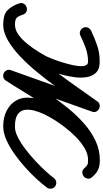

<svg xmlns="http://www.w3.org/2000/svg" viewBox="226 -884 657 1226"><g transform="rotate(90 555.0 -271.5)"><path d="M120 -474Q113 -488 118.5 -502.5Q124 -517 138 -524Q186 -547 233 -563Q280 -579 335 -579Q380 -580 403.5 -558.5Q427 -537 434 -501.5Q441 -466 436 -423.5Q431 -381 419 -338Q407 -295 393 -259.5Q379 -224 368 -204Q350 -168 323 -126.5Q296 -85 261.5 -47.5Q227 -10 186 13.5Q145 37 100 37Q43 37 12 11.5Q-19 -14 -36 -65Q-41 -83 -33 -95.5Q-25 -108 -12 -112Q1 -117 15 -112Q29 -107 35 -90Q42 -71 47 -59.5Q52 -48 63.5 -43Q75 -38 100 -38Q135 -38 178 -67Q221 -96 268 -144.5Q315 -193 362 -251.5Q409 -310 452 -369.5Q495 -429 530.5 -480Q566 -531 590 -564Q599 -577 612.5 -579Q626 -581 637 -575Q649 -569 655 -557Q661 -545 655 -529Q607 -394 558.5 -258.5Q510 -123 461 13Q456 28 441.5 30Q427 32 413 26Q400 19 393 6.5Q386 -6 395 -20Q426 -69 462.5 -129Q499 -189 541 -252Q583 -315 630.5 -373.5Q678 -432 730.5 -478.5Q783 -525 841.5 -552.5Q900 -580 965 -580Q1002 -580 1026 -569Q1050 -558 1073 -531Q1086 -517 1083 -502Q1080 -487 1070 -478Q1059 -469 1044 -468Q1029 -467 1017 -481Q1004 -495 995.5 -500Q987 -505 965 -505Q926 -505 887.5 -482Q849 -459 814.5 -424.5Q780 -390 752.5 -353.5Q725 -317 707 -288Q707 -288 707 -288Q707 -288 707 -288Q690 -261 673.5 -227.5Q657 -194 648.5 -160.5Q640 -127 644.5 -99.5Q649 -72 673.5 -55Q698 -38 749 -38Q780 -37 817 -55.5Q854 -74 893 -103.5Q932 -133 968 -166.5Q1004 -200 1033.5 -232Q1063 -264 1080 -287Q1089 -299 1104.5 -301.5Q1120 -304 1133 -294Q1145 -285 1147 -269.5Q1149 -254 1140 -242Q1118 -212 1084 -175Q1050 -138 1008.5 -101Q967 -64 922 -32.5Q877 -1 833 18Q789 37 749 37Q692 37 647.5 14Q603 -9 581 -52Q559 -95 569 -156Q577 -202 598 -245.5Q619 -289 643 -328Q643 -328 643 -328Q643 -328 643 -328Q643 -328 643 -328Q668 -366 702 -410Q736 -454 777.5 -492.5Q819 -531 866.5 -555.5Q914 -580 965 -580Q1002 -580 1026 -569Q1050 -558 1073 -531Q1086 -517 1083 -502Q1080 -487 1070 -478Q1059 -469 1044 -468Q1029 -467 1017 -481Q1004 -495 995.5 -500Q987 -505 965 -505Q911 -505 860 -478Q809 -451 762 -406Q715 -361 671.5 -305Q628 -249 589.5 -190Q551 -131 518 -76.5Q485 -22 457 20Q448 34 434.5 36.5Q421 39 409 33Q398 28 391.5 15.5Q385 3 391 -13Q439 -148 487.5 -283.5Q536 -419 585 -555Q590 -570 604.5 -571.5Q619 -573 632 -566Q646 -559 653 -546Q660 -533 650 -520Q622 -480 583.5 -424Q545 -368 500 -305.5Q455 -243 405 -182Q355 -121 303 -71.5Q251 -22 199.5 7.5Q148 37 100 37Q39 37 11 12.5Q-17 -12 -35 -64Q-42 -82 -33.5 -94.5Q-25 -107 -12 -112Q1 -116 15.5 -111Q30 -106 36 -89Q45 -61 56 -49.5Q67 -38 100 -38Q132 -38 162.5 -59.5Q193 -81 220 -114Q247 -147 268 -180.5Q289 -214 302 -238Q305 -245 314.5 -267.5Q324 -290 334 -320Q344 -350 352.5 -382.5Q361 -415 364 -442.5Q367 -470 361 -487.5Q355 -505 335 -505Q289 -504 250 -490Q211 -476 170 -456Q156 -449 141.5 -454.5Q127 -460 120 -474Z"/></g></svg>

Font: FRB American Cursive Guidelines Extrabold
Style: Bold Italic
Weight: 800
Italic angle: -25°
Version: Version 2.0;Modular Font Editor K font №1